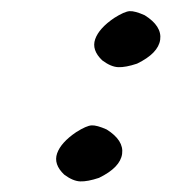

<svg xmlns="http://www.w3.org/2000/svg" viewBox="-20 -379 315 353"><path d="M232 -262Q211 -255 197.5 -255.5Q184 -256 168 -268Q148 -287 155 -307Q162 -327 190 -346Q209 -358 218.5 -358.5Q228 -359 246 -351Q278 -331 274.5 -306Q271 -281 232 -262ZM162 -52Q141 -45 127.5 -45.5Q114 -46 98 -58Q78 -77 85 -97Q92 -117 120 -136Q139 -148 148.5 -148.5Q158 -149 176 -141Q208 -121 204.5 -96Q201 -71 162 -52Z"/></svg>

Font: Caveat SemiBold
Style: Regular
Weight: 600
Designer: Pablo Impallari
Foundry: Pablo Impallari
Version: Version 2.000